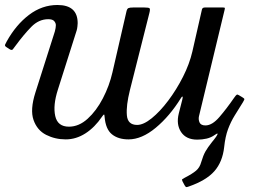

<svg xmlns="http://www.w3.org/2000/svg" viewBox="-46 -550 1057 770"><path d="M-19 -384Q18 -450.5 70.2 -490.2Q122.5 -530 184.5 -530Q265.5 -530 265.5 -457Q265.5 -453.5 264.5 -444Q263.5 -434.5 261.5 -428L186 -190Q166 -127.5 175.5 -84.8Q185 -42 230.5 -42Q270.5 -42 305.5 -73.8Q340.5 -105.5 366.5 -155.5Q392.5 -205.5 405 -260L461 -503.5Q463.5 -515 469 -517.5Q474.5 -520 489 -520H532.5Q551 -520 554 -516.5Q557 -513 553 -497.5L475 -188.5Q459.5 -126.5 462.8 -87.8Q466 -49 504 -49Q529.5 -49 562.5 -75.8Q595.5 -102.5 628.5 -146.2Q661.5 -190 687.8 -241.8Q714 -293.5 725.5 -343.5L764 -512.5Q766 -520 776 -520H846.5Q854 -520 855.2 -518.8Q856.5 -517.5 855 -511.5L752 -84Q749 -71 754.2 -59Q759.5 -47 778 -47Q805 -47 834 -80.8Q863 -114.5 893 -158Q900 -168 903.2 -170Q906.5 -172 912.5 -168L925 -160.5Q932.5 -156 933.8 -153.5Q935 -151 928.5 -140.5Q911 -112 895.2 -86.8Q879.5 -61.5 868.5 -32Q857.5 -2.5 853 40Q846.5 99 814 136.2Q781.5 173.5 711 198Q703 201 700.5 200.2Q698 199.5 694 192.5L686 177.5Q682.5 170.5 685.2 168.5Q688 166.5 694.5 163Q725.5 147 740.2 134.5Q755 122 760.5 101.5Q769 73 778 57.2Q787 41.5 804 20Q808.5 14.5 813 8.8Q817.5 3 821 -2Q834.5 -22.5 815.5 -9Q801 1.5 783 5.8Q765 10 745 10Q700.5 10 680.2 -20.5Q660 -51 671 -95L685 -150Q688 -161.5 685.8 -162.5Q683.5 -163.5 679.5 -156.5Q634.5 -84 578.5 -37.5Q522.5 9 469.5 9Q428 9 402.8 -11.5Q377.5 -32 373.5 -81.5Q373 -91 371 -90.8Q369 -90.5 363.5 -82.5Q334 -39 296.5 -15Q259 9 217.5 9Q175 9 139 -9.2Q103 -27.5 88.5 -68.8Q74 -110 96 -179L174 -424Q178 -439 178 -449Q178 -457.5 171.5 -465.2Q165 -473 147.5 -473Q109.5 -473 79.2 -442Q49 -411 17 -367.5Q10 -357.5 5.5 -352.2Q1 -347 -8 -353L-19.5 -360.5Q-28 -365.5 -25.5 -371.2Q-23 -377 -19 -384Z"/></svg>

Font: Besley
Style: Italic
Weight: 400
Italic angle: -13°
Designer: Owen Earl
Foundry: indestructible type*
Version: Version 4.000; ttfautohint (v1.8.4.7-5d5b)